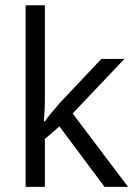

<svg xmlns="http://www.w3.org/2000/svg" viewBox="-20 -726 527 746"><path d="M154.3 -254.4Q173.8 -282.2 213.4 -327.1L374 -497.1H463.4L262.2 -285.2L477.5 0H386.2L210.9 -234.9L154.3 -186V0H79.6V-705.6H154.3V-331.5Q154.3 -306.6 150.4 -254.4Z"/></svg>

Font: Bpm'online Open Sans
Style: Regular
Weight: 400
Foundry: Ascender Corporation
Version: Version 1.10